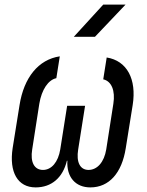

<svg xmlns="http://www.w3.org/2000/svg" viewBox="-20 -805 640 835"><path d="M301 -645H393L526 -785H429ZM135 10C204 10 253 -32 271 -106H273C269 -35 308 10 373 10C454 10 510 -52 527 -161L557 -348C575 -461 532 -541 444 -555L429 -460C465 -452 482 -411 473 -354L442 -155C433 -100 403 -66 365 -66C328 -66 311 -100 320 -155L350 -345H272L242 -155C233 -100 204 -66 167 -66C129 -66 111 -100 120 -155L151 -354C161 -415 190 -458 225 -465L240 -560C147 -546 84 -468 65 -348L35 -161C19 -56 57 10 135 10Z"/></svg>

Font: JetBrains Mono
Style: Italic
Weight: 400
Italic angle: -9°
Monospace: yes
Designer: Philipp Nurullin, Konstantin Bulenkov
Foundry: JetBrains
Version: Version 2.305